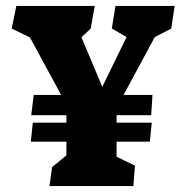

<svg xmlns="http://www.w3.org/2000/svg" viewBox="-20 -628 629 648"><path d="M81.1 -501.5 186.5 -307.6H93.8L85.4 -239.3H204.1V-213.9H90.8L84 -149.9H204.1V-103.5L155.8 -64L147 0H430.2L435.5 -68.8L373.5 -99.1V-149.9H485.8L492.2 -213.9H373.5V-239.3H490.2L494.6 -307.6H397L502.4 -502.9L558.1 -531.7L569.3 -607.9H369.6L357.4 -531.7L407.2 -502.9L325.2 -335L254.9 -502L286.1 -531.7L299.8 -607.9H35.2L19.5 -531.7Z"/></svg>

Font: Neuton ExtraBold
Style: Regular
Weight: 800
Designer: Brian M Zick
Foundry: Brian M Zick
Version: Version 1.560